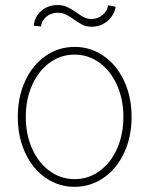

<svg xmlns="http://www.w3.org/2000/svg" viewBox="-20 -722 585 753"><path d="M49.8 -263.7Q49.8 -341.8 78.6 -404.3Q107.4 -466.8 158.4 -502.4Q209.5 -538.1 272.5 -538.1Q335.4 -538.1 386.7 -502.4Q438 -466.8 467 -404.1Q496.1 -341.3 496.1 -263.7Q496.1 -185.5 467 -123Q438 -60.5 386.7 -24.9Q335.4 10.7 272.5 10.7Q209.5 10.7 158.4 -24.9Q107.4 -60.5 78.6 -123Q49.8 -185.5 49.8 -263.7ZM463.9 -263.7Q463.9 -332 439.2 -387.7Q414.6 -443.4 370.8 -475.6Q327.1 -507.8 272.5 -507.8Q217.8 -507.8 174.1 -475.6Q130.4 -443.4 105.7 -387.7Q81.1 -332 81.1 -263.7Q81.1 -195.3 105.7 -139.6Q130.4 -84 174.1 -51.8Q217.8 -19.5 272.5 -19.5Q327.6 -19.5 371.3 -51.8Q415 -84 439.5 -139.6Q463.9 -195.3 463.9 -263.7ZM205.1 -702.1Q227.1 -702.1 242.4 -695.1Q257.8 -688 280.3 -672.9Q296.4 -660.6 309.6 -654.1Q322.8 -647.5 338.9 -647.5Q362.8 -647.5 381.3 -662.4Q399.9 -677.2 404.3 -701.2L433.6 -695.3Q427.2 -660.6 400.6 -638.9Q374 -617.2 339.8 -617.2Q319.8 -617.2 305.7 -623.8Q291.5 -630.4 271.5 -644.5Q252.9 -658.2 239 -665Q225.1 -671.9 206.1 -671.9Q180.7 -671.9 162.1 -656.7Q143.6 -641.6 140.6 -618.2L112.3 -621.1Q115.7 -656.7 142.1 -679.4Q168.5 -702.1 205.1 -702.1Z"/></svg>

Font: Pretendard Std Thin
Style: Regular
Weight: 100
Designer: Base glyphs from Inter by Rasmus Andersson; Hangeul glyphs from Noto Sans CJK(Source Han Sans) by Jang Soo-young and Kan
Foundry: Kil Hyung-jin
Version: Version 1.309